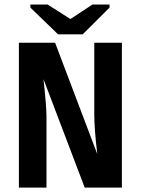

<svg xmlns="http://www.w3.org/2000/svg" viewBox="-20 -853 640 873"><path d="M365.2 0 177.7 -493.2Q191.4 -370.1 191.4 -320.3V0H65.9V-658.7H230.5L422.4 -152.3Q408.7 -267.1 408.7 -330.6V-658.7H534.2V0ZM356 -696.8H244.1L118.2 -818.4V-832.5H196.3L299.3 -767.1H301.3L400.4 -832.5H478V-818.4Z"/></svg>

Font: Cousine
Style: Bold
Weight: 700
Monospace: yes
Designer: Steve Matteson
Foundry: Ascender Corporation
Version: Version 1.20